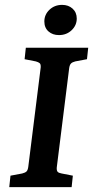

<svg xmlns="http://www.w3.org/2000/svg" viewBox="-20 -768 382 788"><path d="M18 0 23 -47 71 -56Q83 -59 88.5 -64Q94 -69 96 -83L147 -491Q148 -504 143 -508.5Q138 -513 127 -516L81 -525L86 -572H342L337 -525L289 -516Q277 -513 271.5 -507.5Q266 -502 264 -489L213 -81Q212 -68 216.5 -63Q221 -58 233 -56L279 -47L274 0ZM222 -624Q196 -624 179 -639Q162 -654 162 -680Q162 -708 183 -728Q204 -748 235 -748Q261 -748 278 -732.5Q295 -717 295 -692Q295 -664 274 -644Q253 -624 222 -624Z"/></svg>

Font: Rasa SemiBold
Style: Italic
Weight: 600
Italic angle: -7.10001°
Designer: Anna Giedrys (Yrsa+Rasa design), David Brezina (Yrsa art-direction, Rasa art-direction, design)
Foundry: Rosetta Type Foundry
Version: Version 2.004